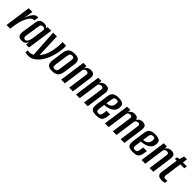

<svg xmlns="http://www.w3.org/2000/svg" viewBox="323 -1961 3452 3452"><g transform="rotate(45 2049.0 -235.0)"><path d="M9 0 78 -495H171L145 -312Q151 -334 163 -365.5Q175 -397 194.5 -428Q214 -459 240 -479.5Q266 -500 299 -500Q303 -500 309 -500Q315 -500 318 -499L306 -413Q304 -414 299.5 -414.5Q295 -415 290 -414Q265 -413 242 -394Q219 -375 199.5 -344Q180 -313 164 -275.5Q148 -238 137 -199Q126 -160 121 -124L102 0Z M402 8Q384 8 363 4.5Q342 1 326 -12Q310 -25 302.5 -53.5Q295 -82 302 -132L342 -388Q349 -440 369.5 -464.5Q390 -489 415.5 -495.5Q441 -502 464 -502Q499 -502 522 -490Q545 -478 552 -457L557 -495H651L581 0H505L515 -69Q507 -52 493.5 -34.5Q480 -17 458 -4.5Q436 8 402 8ZM432 -48Q449 -48 461.5 -57Q474 -66 482.5 -81Q491 -96 496.5 -112.5Q502 -129 505.5 -143Q509 -157 510 -165L545 -413Q543 -417 538.5 -424.5Q534 -432 524 -439Q514 -446 493 -446Q470 -446 458 -437Q446 -428 440.5 -410.5Q435 -393 431 -367L393 -115Q390 -93 393 -79.5Q396 -66 402.5 -59.5Q409 -53 417 -50.5Q425 -48 432 -48Z M679 117Q655 117 634 114.5Q613 112 597 107L603 51Q612 53 623.5 54.5Q635 56 651 56Q697 56 740 28Q783 0 819.5 -46.5Q856 -93 880 -146Q899 -189 912 -241.5Q925 -294 932 -348.5Q939 -403 939 -449Q939 -464 938 -475.5Q937 -487 935 -495H1027Q1031 -478 1031 -451Q1031 -399 1020 -336Q1009 -273 989 -209Q969 -145 941 -91Q912 -34 872 13.5Q832 61 783.5 89Q735 117 679 117ZM734 54 698 -495H795L813 11Z M1172 8Q1130 8 1103 -1Q1076 -10 1061 -28Q1046 -46 1042.5 -76Q1039 -106 1045 -149L1075 -367Q1082 -411 1100 -441Q1118 -471 1153 -487Q1188 -503 1244 -503Q1286 -503 1313 -494Q1340 -485 1354.5 -467.5Q1369 -450 1373 -425Q1377 -400 1372 -367L1342 -149Q1334 -92 1314.5 -57.5Q1295 -23 1260.5 -7.5Q1226 8 1172 8ZM1179 -50Q1204 -50 1217 -59.5Q1230 -69 1236 -85Q1242 -101 1244 -120L1280 -375Q1283 -395 1281.5 -411Q1280 -427 1270 -436.5Q1260 -446 1235 -446Q1211 -446 1198 -436.5Q1185 -427 1179.5 -411Q1174 -395 1171 -375L1135 -120Q1133 -101 1134 -85Q1135 -69 1145 -59.5Q1155 -50 1179 -50Z M1398 0 1467 -495H1546L1547 -438Q1562 -469 1591 -485.5Q1620 -502 1652 -502Q1689 -502 1710.5 -492.5Q1732 -483 1741 -465Q1750 -447 1751 -423.5Q1752 -400 1747 -371L1696 0H1602L1653 -364Q1655 -378 1655.5 -390.5Q1656 -403 1653 -413Q1650 -423 1639.5 -429Q1629 -435 1608 -435Q1591 -435 1579 -429Q1567 -423 1559.5 -414.5Q1552 -406 1548 -398L1492 0Z M1776 0 1845 -495H1924L1925 -438Q1940 -469 1969 -485.5Q1998 -502 2030 -502Q2067 -502 2088.5 -492.5Q2110 -483 2119 -465Q2128 -447 2129 -423.5Q2130 -400 2125 -371L2074 0H1980L2031 -364Q2033 -378 2033.5 -390.5Q2034 -403 2031 -413Q2028 -423 2017.5 -429Q2007 -435 1986 -435Q1969 -435 1957 -429Q1945 -423 1937.5 -414.5Q1930 -406 1926 -398L1870 0Z M2291 11Q2242 11 2210.5 -1Q2179 -13 2167 -46.5Q2155 -80 2164 -143L2197 -379Q2208 -450 2248 -476Q2288 -502 2355 -502Q2441 -502 2474.5 -473Q2508 -444 2495 -369Q2487 -325 2460 -297Q2433 -269 2396.5 -254Q2360 -239 2325 -232.5Q2290 -226 2267 -225L2252 -118Q2247 -76 2256 -59.5Q2265 -43 2297 -43Q2329 -43 2343 -58.5Q2357 -74 2363 -116L2372 -181H2465L2458 -129Q2450 -72 2431.5 -41.5Q2413 -11 2379.5 0Q2346 11 2291 11ZM2275 -275Q2290 -277 2309 -280.5Q2328 -284 2347 -294Q2366 -304 2380.5 -322Q2395 -340 2401 -369Q2408 -404 2401.5 -428Q2395 -452 2359 -452Q2327 -452 2310.5 -435.5Q2294 -419 2288 -370Z M2511 0 2580 -495H2660V-438Q2674 -467 2703.5 -484.5Q2733 -502 2764 -502Q2812 -502 2834 -486Q2856 -470 2860 -438Q2875 -466 2903 -484Q2931 -502 2965 -502Q3032 -502 3049.5 -470Q3067 -438 3058 -371L3006 0H2912L2963 -371Q2967 -397 2963.5 -411Q2960 -425 2949.5 -430Q2939 -435 2921 -435Q2900 -435 2882.5 -422Q2865 -409 2860 -389L2805 0H2711L2764 -373Q2767 -398 2763 -412Q2759 -426 2748 -430.5Q2737 -435 2721 -435Q2699 -435 2684 -424Q2669 -413 2661 -398L2605 0Z M3222 11Q3173 11 3141.5 -1Q3110 -13 3098 -46.5Q3086 -80 3095 -143L3128 -379Q3139 -450 3179 -476Q3219 -502 3286 -502Q3372 -502 3405.5 -473Q3439 -444 3426 -369Q3418 -325 3391 -297Q3364 -269 3327.5 -254Q3291 -239 3256 -232.5Q3221 -226 3198 -225L3183 -118Q3178 -76 3187 -59.5Q3196 -43 3228 -43Q3260 -43 3274 -58.5Q3288 -74 3294 -116L3303 -181H3396L3389 -129Q3381 -72 3362.5 -41.5Q3344 -11 3310.5 0Q3277 11 3222 11ZM3206 -275Q3221 -277 3240 -280.5Q3259 -284 3278 -294Q3297 -304 3311.5 -322Q3326 -340 3332 -369Q3339 -404 3332.5 -428Q3326 -452 3290 -452Q3258 -452 3241.5 -435.5Q3225 -419 3219 -370Z M3442 0 3511 -495H3590L3591 -438Q3606 -469 3635 -485.5Q3664 -502 3696 -502Q3733 -502 3754.5 -492.5Q3776 -483 3785 -465Q3794 -447 3795 -423.5Q3796 -400 3791 -371L3740 0H3646L3697 -364Q3699 -378 3699.5 -390.5Q3700 -403 3697 -413Q3694 -423 3683.5 -429Q3673 -435 3652 -435Q3635 -435 3623 -429Q3611 -423 3603.5 -414.5Q3596 -406 3592 -398L3536 0Z M3950 3Q3928 3 3907.5 -2Q3887 -7 3872.5 -18.5Q3858 -30 3851.5 -50.5Q3845 -71 3849 -103L3897 -438H3851L3859 -487L3912 -495L3939 -587H4011L3998 -495H4098L4090 -438H3990L3945 -119Q3942 -96 3949 -78.5Q3956 -61 3986 -61Q3999 -61 4015.5 -62.5Q4032 -64 4037 -64L4029 -7Q4026 -6 4014 -4Q4002 -2 3985.5 0.5Q3969 3 3950 3Z"/></g></svg>

Font: Alumni Sans SemiBold
Style: Italic
Weight: 600
Italic angle: -8°
Version: Version 1.016